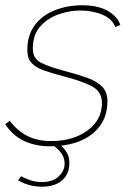

<svg xmlns="http://www.w3.org/2000/svg" viewBox="-32 -547 502 731"><path d="M159 10Q103 10 59.5 -10.5Q16 -31 -12 -74L5 -87Q35 -48 73 -29Q111 -10 163 -10Q218 -10 261.5 -28Q305 -46 330.5 -78.5Q356 -111 356 -155Q356 -199 317 -219Q278 -239 208 -257Q165 -268 134.5 -279Q104 -290 88 -307.5Q72 -325 72 -356Q72 -414 101 -452Q130 -490 178 -508.5Q226 -527 281 -527Q341 -527 378.5 -505.5Q416 -484 426 -452L407 -444Q396 -475 358 -491Q320 -507 273 -507Q232 -507 190 -492Q148 -477 120.5 -445.5Q93 -414 93 -362Q93 -324 123.5 -308.5Q154 -293 213 -277Q263 -264 299.5 -251Q336 -238 356.5 -217.5Q377 -197 377 -162Q377 -106 348.5 -67.5Q320 -29 271 -9.5Q222 10 159 10ZM128 164Q106 164 81.5 158Q57 152 37 139L48 124Q68 134 85.5 140Q103 146 129 146Q168 146 191 125Q214 104 214 76Q214 53 200.5 35Q187 17 162 0L182 -9Q205 9 218.5 28Q232 47 232 73Q232 104 218 124.5Q204 145 180.5 154.5Q157 164 128 164Z"/></svg>

Font: Raleway Thin
Style: Italic
Weight: 100
Italic angle: -12°
Designer: Matt McInerney, Pablo Impallari, Rodrigo Fuenzalida
Foundry: Matt McInerney, Pablo Impallari, Rodrigo Fuenzalida
Version: Version 4.026